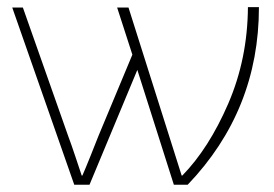

<svg xmlns="http://www.w3.org/2000/svg" viewBox="-20 -509 755 529"><path d="M13.7 -488.3H43L168 -133.8Q175.8 -113.3 188.5 -75.2Q201.2 -37.1 205.1 -25.4H207Q214.8 -43 229.5 -79.6Q244.1 -116.2 251 -133.8L344.7 -358.4L302.7 -488.3H334L480.5 -25.4H482.4Q555.7 -100.6 608.9 -223.6Q662.1 -346.7 663.1 -489.3H693.4Q693.4 -205.1 497.1 0H459L358.4 -316.4L226.6 0H184.6Z"/></svg>

Font: Gothic A1 Thin
Style: Regular
Weight: 250
Designer: HanYang I&C Co.,Ltd.
Foundry: HanYang I&C Co.,Ltd.
Version: Version 2.50